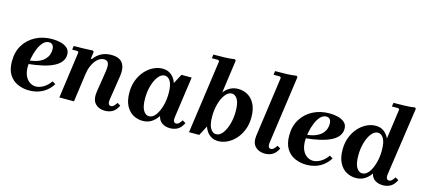

<svg xmlns="http://www.w3.org/2000/svg" viewBox="-59 -1228 3795 1725"><g transform="rotate(15 1838.5 -365.0)"><path d="M243 10Q187 10 137.5 -11.5Q88 -33 58 -80.5Q28 -128 28 -205Q28 -292 67.5 -356Q107 -420 175 -455Q243 -490 328 -490Q368 -490 405.5 -481Q443 -472 468 -450Q493 -428 493 -390Q493 -354 472 -325Q451 -296 409.5 -274.5Q368 -253 305.5 -238.5Q243 -224 159 -216V-249Q221 -254 259.5 -270Q298 -286 318 -308Q338 -330 345.5 -353Q353 -376 353 -396Q353 -428 340.5 -441.5Q328 -455 308 -455Q276 -455 252 -428.5Q228 -402 211.5 -361Q195 -320 186.5 -275.5Q178 -231 178 -195Q178 -141 195 -106.5Q212 -72 238.5 -56Q265 -40 293 -40Q326 -40 363 -61.5Q400 -83 428 -124L458 -106Q437 -71 405 -44.5Q373 -18 332.5 -4Q292 10 243 10Z M1042 -88 1072 -70Q1049 -24 1018 -7Q987 10 949 10Q891 10 857.5 -26.5Q824 -63 836 -140L866 -330Q872 -368 869.5 -391Q867 -414 855.5 -424.5Q844 -435 822 -435Q804 -435 784.5 -424.5Q765 -414 747.5 -392.5Q730 -371 716 -338Q702 -305 696 -260L660 0H524L584 -435L574 -445H524L529 -480Q568 -480 617 -481Q666 -482 706 -485L716 -475L707 -409H717Q745 -448 785 -469Q825 -490 877 -490Q955 -490 984 -446.5Q1013 -403 1002 -330L967 -104Q962 -69 969.5 -57Q977 -45 990 -45Q1005 -45 1017.5 -57Q1030 -69 1042 -88Z M1120 -207Q1120 -271 1140.5 -323Q1161 -375 1195 -412.5Q1229 -450 1270.5 -470Q1312 -490 1353 -490Q1392 -490 1418.5 -474.5Q1445 -459 1461.5 -436Q1478 -413 1484 -391L1531 -480H1626L1573 -104Q1568 -69 1575.5 -57Q1583 -45 1596 -45Q1611 -45 1623.5 -57Q1636 -69 1648 -88L1678 -70Q1655 -24 1624 -7Q1593 10 1555 10Q1510 10 1479.5 -11.5Q1449 -33 1441 -73Q1414 -32 1379 -11Q1344 10 1300 10Q1252 10 1211 -13Q1170 -36 1145 -84Q1120 -132 1120 -207ZM1270 -192Q1270 -116 1291.5 -80.5Q1313 -45 1344 -45Q1378 -45 1404.5 -79.5Q1431 -114 1447 -170Q1463 -226 1463 -289Q1463 -365 1442 -400Q1421 -435 1389 -435Q1356 -435 1329 -400.5Q1302 -366 1286 -311Q1270 -256 1270 -192Z M1730 0 1826 -685 1816 -695H1756L1761 -730Q1808 -730 1863.5 -731.5Q1919 -733 1959 -740L1969 -730L1926 -422Q1950 -454 1983.5 -472Q2017 -490 2057 -490Q2106 -490 2146.5 -467Q2187 -444 2212 -396Q2237 -348 2237 -273Q2237 -209 2216.5 -157Q2196 -105 2162 -67.5Q2128 -30 2086.5 -10Q2045 10 2004 10Q1965 10 1938 -6Q1911 -22 1895 -45.5Q1879 -69 1873 -91L1825 0ZM1894 -191Q1894 -115 1915.5 -80Q1937 -45 1968 -45Q2002 -45 2028.5 -79.5Q2055 -114 2071 -169.5Q2087 -225 2087 -288Q2087 -364 2066 -399.5Q2045 -435 2013 -435Q1980 -435 1953 -400.5Q1926 -366 1910 -310.5Q1894 -255 1894 -191Z M2530 -88 2560 -70Q2537 -24 2506 -7Q2475 10 2437 10Q2379 10 2346 -25Q2313 -60 2322 -127L2400 -685L2390 -695H2330L2335 -730Q2382 -730 2437.5 -731.5Q2493 -733 2533 -740L2543 -730L2455 -104Q2450 -69 2457.5 -57Q2465 -45 2478 -45Q2493 -45 2505.5 -57Q2518 -69 2530 -88Z M2822 10Q2766 10 2716.5 -11.5Q2667 -33 2637 -80.5Q2607 -128 2607 -205Q2607 -292 2646.5 -356Q2686 -420 2754 -455Q2822 -490 2907 -490Q2947 -490 2984.5 -481Q3022 -472 3047 -450Q3072 -428 3072 -390Q3072 -354 3051 -325Q3030 -296 2988.5 -274.5Q2947 -253 2884.5 -238.5Q2822 -224 2738 -216V-249Q2800 -254 2838.5 -270Q2877 -286 2897 -308Q2917 -330 2924.5 -353Q2932 -376 2932 -396Q2932 -428 2919.5 -441.5Q2907 -455 2887 -455Q2855 -455 2831 -428.5Q2807 -402 2790.5 -361Q2774 -320 2765.5 -275.5Q2757 -231 2757 -195Q2757 -141 2774 -106.5Q2791 -72 2817.5 -56Q2844 -40 2872 -40Q2905 -40 2942 -61.5Q2979 -83 3007 -124L3037 -106Q3016 -71 2984 -44.5Q2952 -18 2911.5 -4Q2871 10 2822 10Z M3103 -207Q3103 -271 3123.5 -323Q3144 -375 3178 -412.5Q3212 -450 3253.5 -470Q3295 -490 3336 -490Q3388 -490 3418.5 -463Q3449 -436 3462 -405L3501 -685L3491 -695H3431L3436 -730Q3483 -730 3538.5 -731.5Q3594 -733 3634 -740L3644 -730L3553 -104Q3548 -69 3555.5 -57Q3563 -45 3576 -45Q3591 -45 3603.5 -57Q3616 -69 3628 -88L3658 -70Q3635 -24 3604 -7Q3573 10 3535 10Q3491 10 3461 -10Q3431 -30 3422 -69Q3398 -32 3362.5 -11Q3327 10 3283 10Q3235 10 3194 -13Q3153 -36 3128 -84Q3103 -132 3103 -207ZM3253 -192Q3253 -116 3274.5 -80.5Q3296 -45 3327 -45Q3361 -45 3387.5 -79.5Q3414 -114 3430 -170Q3446 -226 3446 -289Q3446 -365 3425 -400Q3404 -435 3372 -435Q3339 -435 3312 -400.5Q3285 -366 3269 -311Q3253 -256 3253 -192Z"/></g></svg>

Font: Brygada 1918
Style: Bold Italic
Weight: 700
Italic angle: -8°
Designer: Mateusz Machalski | Borys Kosmynka | Przemek Hoffer
Foundry: NIEPODLEGLA 2018
Version: Version 3.006